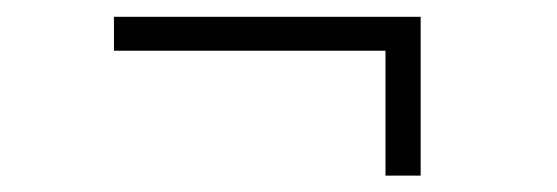

<svg xmlns="http://www.w3.org/2000/svg" viewBox="-20 -366 673 232"><path d="M445.8 -153.8V-304.7H117.7V-345.7H488.3V-153.8Z"/></svg>

Font: Inter 18pt ExtraLight
Style: Regular
Weight: 250
Designer: Rasmus Andersson
Foundry: rsms
Version: Version 4.001;git-66647c0bb